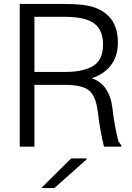

<svg xmlns="http://www.w3.org/2000/svg" viewBox="-20 -750 677 982"><path d="M601 -6V0H512Q492 -77 480 -180Q470 -259 435 -287.5Q400 -316 310 -316H156V0H81V-730H297Q358 -730 402 -725Q487 -716 535 -668Q583 -620 583 -532Q583 -463 547.5 -416.5Q512 -370 449 -350Q540 -319 555 -197Q566 -101 586 -26ZM156 -382H313Q405 -382 456 -412.5Q507 -443 507 -522Q507 -597 461 -630.5Q415 -664 312 -664H156ZM191 212 344 60H422V66L258 212Z"/></svg>

Font: Nacelle Light
Style: Regular
Weight: 300
Designer: Sora Sagano
Foundry: Sora Sagano
Version: Version 1.000;FEAKit 1.0